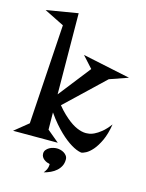

<svg xmlns="http://www.w3.org/2000/svg" viewBox="-147 -771 771 1012"><g transform="rotate(15 239.0 -265.0)"><path d="M498 -434.1 397 -398.9 189 -201.2Q208.5 -177.2 226.6 -160.2Q244.6 -143.1 260.7 -130.9Q276.9 -118.7 290.8 -111.3Q304.7 -104 316.4 -100.1Q343.3 -90.8 365.2 -94.2Q380.9 -95.2 398.9 -104Q414.6 -111.3 434.8 -127.4Q455.1 -143.6 478 -173.8Q469.2 -119.6 452.4 -83.7Q435.5 -47.9 417 -26.6Q398.4 -5.4 381.6 3.4Q364.7 12.2 356 12.2Q330.6 8.3 299.8 -10.7Q286.6 -18.6 270.8 -30.8Q254.9 -43 237.1 -60.1Q219.2 -77.1 199.2 -100.3Q179.2 -123.5 158.2 -153.8L159.2 -60.1L224.1 -5.9H-20L55.2 -66.9L89.8 -610.8L-19 -665L153.8 -693.8L157.2 -252L293.9 -426.8L237.8 -488.8ZM288.1 68.8Q288.1 88.9 280.3 104.2Q272.5 119.6 259.3 131.3Q246.1 143.1 228.8 151.1Q211.4 159.2 192.9 164.1Q197.3 157.7 200.7 152.8Q204.1 147.9 206.5 142.6Q209 137.2 210.4 130.4Q211.9 123.5 211.9 113.8Q204.6 112.3 196 108.9Q187.5 105.5 180.4 100.1Q173.3 94.7 168.7 86.9Q164.1 79.1 164.1 68.8Q164.1 57.1 170.9 48.6Q177.7 40 187.5 34.4Q197.3 28.8 208.3 26.4Q219.2 23.9 228 23.9Q236.8 23.9 247.1 26.4Q257.3 28.8 266.6 34.4Q275.9 40 282 48.6Q288.1 57.1 288.1 68.8Z"/></g></svg>

Font: Risque
Style: Regular
Weight: 400
Designer: Astigmatic (AOETI)
Foundry: Astigmatic (AOETI)
Version: Version 1.000